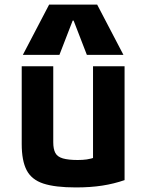

<svg xmlns="http://www.w3.org/2000/svg" viewBox="-20 -810 640 840"><path d="M312 10Q221 10 169.5 -7Q118 -24 96.5 -65.5Q75 -107 75 -180V-520H213V-188Q213 -158 222 -141Q231 -124 255 -117Q279 -110 320 -110Q342 -110 359.5 -112.5Q377 -115 400 -122.5Q423 -130 460 -144L387 -58V-520H525V-22Q479 -6 427.5 2Q376 10 312 10ZM80 -570 195 -790H405L520 -570H360L302 -720H298L240 -570Z"/></svg>

Font: M PLUS Code Latin Expanded
Style: Bold
Weight: 700
Width: 7
Designer: Coji Morishita
Foundry: UNDERFOREST DESIGN
Version: Version 1.002; ttfautohint (v1.8.3)